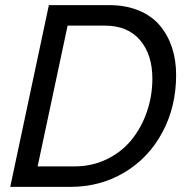

<svg xmlns="http://www.w3.org/2000/svg" viewBox="-20 -730 732 750"><path d="M170.9 -710H405.8Q471.2 -710 522 -689Q572.8 -668 604.2 -630.6Q635.7 -593.3 651.9 -544.2Q668 -495.1 668 -437Q668 -313.5 614.5 -213.4Q561 -113.3 466.3 -56.6Q371.6 0 254.9 0H20ZM272 -80.1Q339.8 -80.1 397.5 -108.2Q455.1 -136.2 493.7 -183.6Q532.2 -231 553.7 -293Q575.2 -355 575.2 -422.9Q575.2 -516.6 527.1 -573.2Q479 -629.9 389.2 -629.9H244.1L127 -80.1Z"/></svg>

Font: Rawline Medium
Style: Italic
Weight: 500
Italic angle: -12°
Designer: Matt McInerney, Pablo Impallari, Rodrigo Fuenzalida
Foundry: Matt McInerney, Pablo Impallari, Rodrigo Fuenzalida
Version: Version 4.020;PS 004.020;hotconv 1.0.88;makeotf.lib2.5.64775